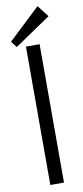

<svg xmlns="http://www.w3.org/2000/svg" viewBox="-103 -975 438 1011"><g transform="rotate(-10 116.0 -469.5)"><path d="M153 -740V0H80V-740ZM225 -877 32 -746 7 -779 177 -939Z"/></g></svg>

Font: Pathway Extreme SemiCondensed Light
Style: Regular
Weight: 300
Width: 4
Version: Version 1.001;gftools[0.9.26]